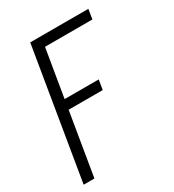

<svg xmlns="http://www.w3.org/2000/svg" viewBox="-178 -633 855 941"><g transform="rotate(-30 250.0 -162.5)"><path d="M17 205 139 -530H468L459 -475H191L146 -205H339L330 -150H137L78 205Z"/></g></svg>

Font: Iosevka Slab Light Oblique
Style: Regular
Weight: 300
Italic angle: -9°
Monospace: yes
Designer: Belleve Invis
Foundry: Belleve Invis
Version: Version 11.1.1; ttfautohint (v1.8.3)